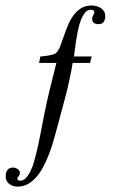

<svg xmlns="http://www.w3.org/2000/svg" viewBox="-20 -530 417 708"><path d="M368.2 -470.2Q368.2 -457.5 362.3 -449.2Q356.4 -440.9 342.8 -440.9Q332.5 -440.9 326.2 -445.6Q319.8 -450.2 319.8 -460.9Q319.8 -467.3 324 -474.1Q328.1 -481 328.1 -483.9Q328.1 -490.2 324.2 -492.2Q320.3 -494.1 314.9 -494.1Q302.7 -494.1 293.9 -483.6Q285.2 -473.1 278.6 -456.5Q272 -439.9 267.8 -419.9Q263.7 -399.9 260.7 -380.9Q257.8 -361.8 255.9 -345.7Q253.9 -329.6 252.9 -321.8H317.9L312 -297.9H248Q236.8 -231.4 219.5 -166.7Q202.1 -102.1 184.6 -37.1Q180.2 -21 174.1 -0.5Q168 20 159.4 41.7Q150.9 63.5 139.9 84.5Q128.9 105.5 115 121.8Q101.1 138.2 83.5 148.2Q65.9 158.2 44.9 158.2Q27.8 158.2 14.4 148.4Q1 138.7 1 120.1Q1 106 7.3 96.9Q13.7 87.9 28.8 87.9Q37.1 87.9 45.2 93.5Q53.2 99.1 53.2 107.9Q53.2 114.7 48.6 119.9Q43.9 125 43.9 128.9Q43.9 133.3 47.1 134.8Q50.3 136.2 54.2 136.2Q66.9 136.2 76.4 125.5Q85.9 114.7 93 99.9Q100.1 85 104.5 69.6Q108.9 54.2 111.3 44.9Q121.1 7.3 128.2 -31.2Q135.3 -69.8 143.1 -107.9Q152.8 -156.2 164.3 -203.4Q175.8 -250.5 188 -297.9H124L128.9 -321.8Q134.3 -322.3 142.3 -323Q150.4 -323.7 158.7 -325.2Q167 -326.7 174.3 -328.6Q181.6 -330.6 186 -334Q194.3 -340.8 200.7 -356.4Q207 -372.1 213.6 -391.6Q220.2 -411.1 228.5 -431.9Q236.8 -452.6 248.5 -470Q260.3 -487.3 277.1 -498.5Q293.9 -509.8 317.9 -509.8Q326.7 -509.8 335.7 -507.3Q344.7 -504.9 352.1 -500Q359.4 -495.1 363.8 -487.8Q368.2 -480.5 368.2 -470.2Z"/></svg>

Font: Scheherazade Rohingya
Style: Regular
Weight: 400
Designer: SIL International
Foundry: SIL International
Version: Version 2.000 (build 440/429)